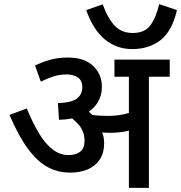

<svg xmlns="http://www.w3.org/2000/svg" viewBox="-20 -911 878 931"><path d="M702 -539V0H605V-539H535V-622H803V-539ZM308 -632Q389 -632 431.5 -591.5Q474 -551 474 -490Q474 -445 450.5 -409.5Q427 -374 381 -353Q335 -332 266 -330L261 -411Q326 -413 352.5 -433Q379 -453 379 -488Q379 -522 356.5 -536Q334 -550 305 -550Q269 -550 239.5 -540.5Q210 -531 178 -515L150 -593Q177 -607 217.5 -619.5Q258 -632 308 -632ZM485 -216Q485 -170 464 -138Q443 -106 406 -90Q369 -74 320 -74Q261 -74 211 -101Q161 -128 115.5 -189.5Q70 -251 26 -354L110 -385Q139 -314 170 -263Q201 -212 236.5 -185.5Q272 -159 312 -159Q348 -159 369 -175.5Q390 -192 390 -228Q390 -274 360.5 -307.5Q331 -341 284 -370L349 -379L397 -382Q411 -370 427.5 -353.5Q444 -337 454 -320L460 -300Q472 -281 478.5 -260.5Q485 -240 485 -216ZM498 -349Q544 -349 578.5 -356.5Q613 -364 656 -381V-298Q617 -279 583.5 -273Q550 -267 511 -267Q494 -267 474 -269Q454 -271 436.5 -274.5Q419 -278 409 -281L372 -348L381 -362Q407 -356 436 -352.5Q465 -349 498 -349ZM838 -862Q814 -759 758 -716Q702 -673 621 -673Q547 -673 490 -718.5Q433 -764 398 -862L478 -890Q504 -819 537.5 -785Q571 -751 624 -751Q681 -751 708.5 -787.5Q736 -824 752 -891Z"/></svg>

Font: Noto Sans Devanagari Medium
Style: Regular
Weight: 500
Version: Version 2.003